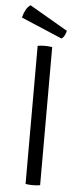

<svg xmlns="http://www.w3.org/2000/svg" viewBox="-60 -911 399 946"><g transform="rotate(5 140.0 -438.0)"><path d="M104 -683Q111 -684.5 120.2 -685.2Q129.5 -686 139 -686Q149.5 -686 159 -685.2Q168.5 -684.5 176 -683V0Q168.5 1.5 159 2.2Q149.5 3 139 3Q129.5 3 120.2 2.2Q111 1.5 104 0ZM52 -879Q38.5 -871 28.8 -852.8Q19 -834.5 15 -815L218 -729Q228 -736 233.5 -747.8Q239 -759.5 241 -769Z"/></g></svg>

Font: Signika Negative Light Light
Style: Regular
Weight: 300
Version: Version 2.001